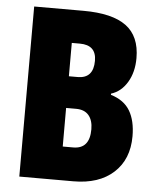

<svg xmlns="http://www.w3.org/2000/svg" viewBox="-52 -759 661 803"><g transform="rotate(5 279.0 -357.0)"><path d="M266 -714Q387 -714 445.5 -671Q504 -628 504 -536Q504 -477 478.5 -434.5Q453 -392 411 -379V-374Q467 -357 491.5 -315.5Q516 -274 516 -209Q516 -112 454.5 -56Q393 0 286 0H59V-714ZM266 -436Q332 -436 332 -510Q332 -576 263 -576H229V-436ZM229 -303V-141H273Q342 -141 342 -223Q342 -261 324 -282Q306 -303 271 -303Z"/></g></svg>

Font: Noto Sans Gurmukhi ExtraCondensed Black
Style: Regular
Weight: 900
Width: 2
Designer: Jelle Bosma - Monotype Design Team
Foundry: Monotype Imaging Inc.
Version: Version 2.004; ttfautohint (v1.8.4.7-5d5b)